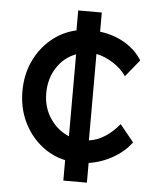

<svg xmlns="http://www.w3.org/2000/svg" viewBox="-51 -744 637 787"><g transform="rotate(5 267.5 -350.0)"><path d="M239 0V-84Q181 -97 136 -135Q91 -173 65.5 -228.5Q40 -284 40 -351Q40 -418 65.5 -473.5Q91 -529 136 -567Q181 -605 239 -618V-700H336V-621Q393 -614 438.5 -587Q484 -560 510 -518L453 -448Q433 -478 398.5 -500Q364 -522 329 -529V-173Q397 -183 453 -251L510 -181Q483 -143 436 -116Q389 -89 336 -81V0ZM138 -351Q138 -292 168.5 -247Q199 -202 246 -183V-520Q197 -502 167.5 -456.5Q138 -411 138 -351Z"/></g></svg>

Font: Readex Pro
Style: Regular
Weight: 400
Designer: Bonnie Shaver-Troup, Thomas Jockin
Foundry: Lexend
Version: Version 1.204; ttfautohint (v1.8.4.7-5d5b)